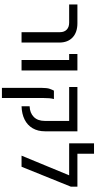

<svg xmlns="http://www.w3.org/2000/svg" viewBox="477 -1267 993 1987"><g transform="rotate(90 973.5 -273.5)"><path d="M313 0V-397.5Q313 -441.9 286.9 -467.3Q260.7 -492.7 214.8 -492.7H25.9V-578.1H220.2Q314 -578.1 367.2 -528.6Q420.4 -479 420.4 -390.1V0Z M601.1 0V-492.7H538.6V-578.1H709V0Z M1079.6 0V-83.5Q1148.9 -85.9 1190.2 -126.7Q1231.4 -167.5 1231.4 -241.2V-492.7H880.4V-578.1H1338.9V-243.2Q1338.9 -168.5 1307.1 -114.5Q1275.4 -60.5 1217 -31.5Q1158.7 -2.4 1079.6 0ZM889.6 203.1V-212.9Q889.6 -265.1 899.4 -292Q909.2 -318.8 918 -335H1004.9Q999 -313.5 996.6 -286.9Q994.1 -260.3 994.1 -221.2V203.1Z M1463.4 -492.7V-750H1570.8V-578.1H1872.6V-492.7ZM1911.6 -509.8 1705.6 0H1590.8L1829.6 -578.1H1911.6Z"/></g></svg>

Font: Heebo Medium
Style: Regular
Weight: 500
Designer: Oded Ezer
Foundry: Ezer Type House
Version: Version 3.100